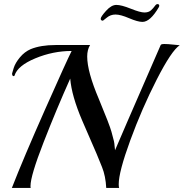

<svg xmlns="http://www.w3.org/2000/svg" viewBox="-20 -918 898 938"><path d="M858 -697Q818 -671 745.5 -529Q673 -387 616.5 -232.5Q560 -78 560 -18Q560 -5 562 0H499Q496 -58 478.5 -101.5Q461 -145 452 -166.5Q443 -188 421 -238Q399 -288 382 -328Q330 -449 323 -534Q257 -387 193 -223Q129 -59 129 -9Q129 -2 130 0H38Q95 -146 201 -385Q307 -624 330 -669Q239 -669 152.5 -633Q66 -597 51 -549Q50 -546 47 -546Q39 -546 39 -559Q39 -561 47 -586Q55 -611 77.5 -638Q100 -665 130 -678Q179 -698 251 -698H420Q406 -675 406 -642Q406 -568 463 -434Q515 -309 524.5 -274.5Q534 -240 536.5 -229Q539 -218 540 -203Q541 -188 542 -184Q555 -216 765 -698Q767 -703 783.5 -703Q800 -703 827 -700Q854 -697 858 -697ZM756 -883Q714 -811 676 -811Q653 -811 611 -829Q569 -847 544.5 -847Q520 -847 502 -832Q484 -817 483 -817Q472 -817 472 -826.5Q472 -836 498 -865Q524 -894 548.5 -894Q573 -894 619 -875.5Q665 -857 685.5 -857Q706 -857 717.5 -867.5Q729 -878 736 -888Q743 -898 749 -898Q758 -898 758 -890Q758 -887 756 -883Z"/></svg>

Font: Playball
Style: Regular
Weight: 400
Designer: Robert E. Leuschke
Foundry: Robert E. Leuschke
Version: Version 1.001